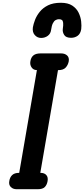

<svg xmlns="http://www.w3.org/2000/svg" viewBox="-20 -1364 607 1384"><path d="M47 -58.5Q50.5 -85 67.2 -101.5Q84 -118 117.5 -118H118.5L246 -859H244Q221 -859 207.8 -878Q194.5 -897 199 -922Q203 -949.5 220.2 -964.2Q237.5 -979 272.5 -979H420.5Q447.5 -979 463.8 -964.2Q480 -949.5 475.5 -922Q470.5 -895.5 453.5 -877Q436.5 -858.5 400 -858.5H398L270.5 -118H272.5Q300 -118 314 -102Q328 -86 323 -58.5Q318.5 -32 303.2 -16Q288 0 251 0H101Q73.5 0 57.8 -16Q42 -32 47 -58.5ZM418.5 -1344Q470 -1344 500.8 -1323.8Q531.5 -1303.5 546.5 -1272.8Q561.5 -1242 565 -1210Q568.5 -1178 565.5 -1154Q560.5 -1121.5 540.2 -1106.5Q520 -1091.5 492.5 -1091.5Q455.5 -1091.5 442.8 -1112Q430 -1132.5 432.5 -1153.5Q437 -1184 435.2 -1199.5Q433.5 -1215 426 -1220.2Q418.5 -1225.5 404.5 -1225.5Q392.5 -1225.5 381 -1219.2Q369.5 -1213 361 -1196Q352.5 -1179 348 -1146.5Q344.5 -1120.5 324 -1105.5Q303.5 -1090.5 276.5 -1090.5Q249 -1090.5 230.5 -1111.5Q212 -1132.5 217 -1167Q221 -1190.5 232.5 -1220.8Q244 -1251 266.8 -1279.2Q289.5 -1307.5 326.5 -1325.8Q363.5 -1344 418.5 -1344Z"/></svg>

Font: Edu QLD Hand
Style: Regular
Weight: 400
Designer: Tina and Corey Anderson, Eben Sorkin
Foundry: Sorkin Type Co.
Version: Version 2.000